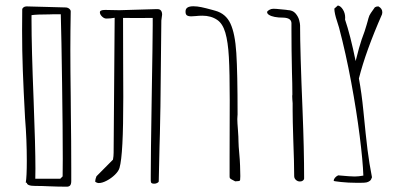

<svg xmlns="http://www.w3.org/2000/svg" viewBox="-20 -686 1495 717"><path d="M166.5 9.8Q135.7 8.3 110.8 8.3Q81.1 8.3 80.1 -3.4L76.2 -3.9Q80.1 -25.9 80.1 -85.4Q80.1 -165.5 73.7 -243.2V-242.7Q67.9 -349.1 65.2 -423.1Q62.5 -497.1 62.5 -571.3Q62.5 -623 63 -650.4Q63 -654.8 67.6 -658.4Q72.3 -662.1 79.1 -662.1L151.4 -660.2L224.6 -658.2Q232.4 -658.2 238.3 -653.6Q244.1 -648.9 244.1 -643.6Q242.7 -568.8 242.7 -499.5Q242.7 -425.8 244.1 -323.7L244.6 -262.7Q246.1 -156.7 246.1 -58.1V-9.8Q246.1 1 242.2 6.1Q238.3 11.2 229 11.2Q209.5 11.2 193.6 10.7Q177.7 10.3 166.5 9.8ZM213.9 -27.3V-28.8Q214.4 -44.9 214.4 -92.8Q214.4 -198.7 211.9 -372.3Q209.5 -545.9 207 -632.8H181.6Q174.3 -632.3 165.5 -632.3Q116.2 -632.3 97.7 -629.4V-609.4Q97.7 -508.8 105.5 -313Q112.3 -137.2 112.3 -55.7L111.8 -18.6H205.1Z M425.3 -647.9H425.8L561.5 -651.9H568.8Q576.7 -651.9 581.1 -646.5Q585.4 -641.1 585.4 -631.3L582.5 -609.4L579.1 -287.1Q579.1 -288.6 577.1 -187L575.7 -138.7L572.8 -8.8Q572.8 -5.9 567.4 -2.9Q562 0 555.7 0Q548.8 0 545.9 -2.4Q543 -4.9 543 -11.2V-30.3Q543 -104 546.4 -314Q550.3 -542 550.3 -591.3V-619.1L491.2 -618.7L439.5 -619.1Q439.5 -522.9 439.9 -456.1L440.4 -323.7Q440.4 -212.9 437 -148.7Q433.6 -84.5 426.3 -59.1Q422.9 -46.9 409.4 -33.7Q396 -20.5 378.9 -11.5Q361.8 -2.4 348.6 -2.4Q344.7 -2.4 340.1 -4.6Q335.4 -6.8 335.4 -8.3Q335.4 -11.7 336.9 -17.8Q338.4 -23.9 340.3 -27.8L401.9 -89.8Q404.3 -103 404.3 -115.2L408.2 -619.6Q392.6 -616.7 377 -616.7Q368.7 -616.7 360.8 -624.5Q353 -632.3 353 -640.1Q353 -644.5 357.7 -646.7Q362.3 -648.9 373 -648.9Z M837.4 -27.3V-100.1L837.9 -312Q837.9 -415.5 834.7 -472.7Q831.5 -529.8 821.5 -564Q811.5 -598.1 791 -611.8Q768.1 -627.4 735.8 -627.4Q722.7 -627.4 710.9 -626Q698.2 -625 693.8 -625Q683.1 -625 677.7 -628.9Q672.4 -632.8 672.9 -644Q673.3 -662.6 702.1 -662.6Q715.8 -662.6 732.2 -659.2Q748.5 -655.8 771.5 -649.4L783.7 -646Q823.2 -635.3 840.6 -597.9Q857.9 -560.5 862.5 -488.3Q867.2 -416 867.2 -258.3Q867.2 -253.9 866.7 -251Q866.2 -246.6 866.2 -241.2Q866.2 -229.5 868.7 -198.7Q870.6 -173.8 870.6 -157.7Q870.6 -143.6 874 -106.9Q875.5 -92.8 876.5 -67.6Q877.4 -42.5 877.4 -28.3Q877.4 -17.1 876.7 -13.9Q876 -10.7 872.8 -10Q869.6 -9.3 858.4 -8.8Q849.6 -13.2 844.5 -16.1Q839.4 -19 838.4 -21.2Q837.4 -23.4 837.4 -27.3Z M1115.7 -20Q1115.7 -15.1 1111.3 -11.7Q1106.9 -8.3 1100.1 -8.3Q1091.3 -8.3 1085 -14.2Q1078.6 -20 1078.6 -28.3Q1078.6 -76.2 1075.2 -165Q1072.8 -239.7 1072.8 -273.4V-300.3Q1072.8 -301.8 1071.8 -313.5Q1071.3 -318.4 1071.3 -324.7V-329.1L1071.8 -332V-336.9Q1071.8 -372.1 1070.3 -416Q1068.4 -499 1068.4 -574.2V-600.1Q1067.4 -618.7 1039.6 -620.1H1039.1Q1000 -620.1 983.9 -630.9Q977.5 -635.3 977.5 -640.6Q977.5 -644.5 985.1 -648.9Q992.7 -653.3 1000.5 -653.3Q1010.7 -653.3 1026.9 -651.4L1047.9 -649.4Q1054.2 -648.4 1054.2 -648.4Q1073.2 -647.9 1083.5 -636Q1093.8 -624 1097.2 -610.8Q1100.6 -597.7 1100.6 -591.3Q1100.6 -495.6 1109.9 -272.5Q1115.7 -129.4 1115.7 -20Z M1407.7 -640.1Q1407.7 -637.7 1406.7 -632.8Q1345.7 -494.1 1320.3 -393.1Q1330.6 -337.4 1336.9 -272.9Q1346.2 -177.2 1352.5 -126.5Q1358.9 -75.7 1369.1 -23.9Q1366.2 -14.6 1361.3 -10.7Q1355.5 -6.3 1348.9 -4.9Q1342.3 -3.4 1327.6 -3.4H1309.1Q1281.2 -3.4 1253.7 -6.3Q1226.1 -9.3 1226.1 -10.7Q1226.1 -16.1 1230.5 -21.7Q1234.9 -27.3 1242.7 -31.2Q1289.1 -26.9 1304.2 -26.9Q1319.3 -26.9 1336.9 -30.3Q1335 -85.4 1323.2 -178.5Q1311.5 -271.5 1291.5 -379.2Q1271.5 -486.8 1246.1 -583L1238.8 -606.4Q1229 -635.3 1228.5 -653.8L1241.7 -665.5Q1252.4 -663.6 1260.7 -650.1Q1269 -636.7 1269 -620.1Q1269 -614.3 1268.6 -612.8Q1288.1 -555.7 1308.1 -458Q1321.3 -511.7 1331.5 -541.5V-541Q1336.4 -554.2 1341.6 -569.1Q1346.7 -584 1349.1 -593.3Q1349.6 -595.2 1353 -606.9Q1355.5 -617.7 1359.4 -627.9Q1363.8 -636.7 1372.6 -648.4L1379.9 -658.7Q1386.7 -662.6 1393.1 -662.1Q1407.7 -654.3 1407.7 -640.1Z"/></svg>

Font: Amatica SC
Style: Regular
Weight: 400
Designer: Vernon Adams, Ben Nathan
Foundry: newtypography
Version: Version 2.001